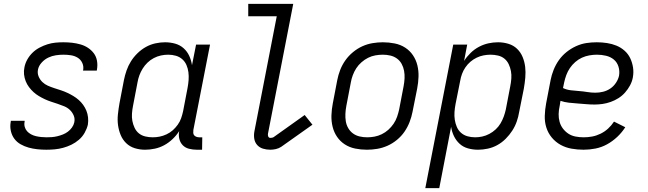

<svg xmlns="http://www.w3.org/2000/svg" viewBox="-20 -760 3340 990"><path d="M219 12Q195 12 172 9.5Q149 7 127.5 1Q106 -5 86.5 -16Q67 -27 54 -44.5Q41 -62 36 -84.5Q31 -107 35 -130L36 -137H107V-133Q104 -119 107.5 -106Q111 -93 119.5 -83.5Q128 -74 140 -67.5Q152 -61 165 -58Q178 -55 192 -53.5Q206 -52 220 -52Q234 -52 247.5 -53Q261 -54 275.5 -57.5Q290 -61 304 -66.5Q318 -72 330 -81Q342 -90 351 -102.5Q360 -115 363 -129Q367 -148 360 -164.5Q353 -181 340.5 -193Q328 -205 311 -212Q294 -219 277.5 -224.5Q261 -230 244 -235.5Q227 -241 211 -248.5Q195 -256 180 -265Q165 -274 152.5 -285.5Q140 -297 129.5 -311Q119 -325 112.5 -341.5Q106 -358 104 -376Q102 -394 106 -413Q110 -434 121 -453.5Q132 -473 148 -488.5Q164 -504 184 -514.5Q204 -525 224.5 -531.5Q245 -538 265.5 -540Q286 -542 307 -542Q330 -542 352 -539.5Q374 -537 395 -531Q416 -525 433.5 -513.5Q451 -502 463.5 -485.5Q476 -469 480 -447Q484 -425 480 -402L479 -396H408L409 -400Q412 -419 404 -436Q396 -453 380.5 -462.5Q365 -472 346 -475Q327 -478 307 -478Q288 -478 268 -475Q248 -472 229 -463Q210 -454 195 -437.5Q180 -421 176 -402Q172 -383 179 -366Q186 -349 198.5 -337Q211 -325 227 -318Q243 -311 260 -305.5Q277 -300 294 -294.5Q311 -289 327 -281.5Q343 -274 358 -265Q373 -256 386 -244.5Q399 -233 409 -219Q419 -205 425.5 -189Q432 -173 434 -154.5Q436 -136 433 -117Q428 -96 416.5 -75.5Q405 -55 387 -39.5Q369 -24 348.5 -14Q328 -4 306 2Q284 8 262.5 10Q241 12 219 12Z M728 12Q700 12 674.5 4Q649 -4 630.5 -22Q612 -40 602 -64.5Q592 -89 588.5 -115.5Q585 -142 588 -170.5Q591 -199 596 -227L619 -347Q624 -372 632.5 -396.5Q641 -421 655 -443.5Q669 -466 689 -485.5Q709 -505 732.5 -518Q756 -531 781.5 -536.5Q807 -542 831 -542Q858 -542 883 -535Q908 -528 926.5 -511.5Q945 -495 955.5 -472.5Q966 -450 970 -424L991 -530H1063L977 -90Q976 -82 976.5 -74.5Q977 -67 981.5 -62Q986 -57 993 -54.5Q1000 -52 1007 -52H1023L1022 12H994Q974 12 954.5 7Q935 2 922 -11.5Q909 -25 904.5 -44.5Q900 -64 904 -84Q890 -62 870 -43Q850 -24 827 -11.5Q804 1 778.5 6.5Q753 12 728 12ZM768 -52Q785 -52 803 -55.5Q821 -59 839 -67.5Q857 -76 871 -88.5Q885 -101 896.5 -117Q908 -133 914 -150.5Q920 -168 924 -186L947 -306Q951 -327 952.5 -347.5Q954 -368 951.5 -387.5Q949 -407 941.5 -424.5Q934 -442 920 -454.5Q906 -467 887 -472.5Q868 -478 847 -478Q829 -478 810 -474Q791 -470 773 -460.5Q755 -451 740.5 -437Q726 -423 715.5 -406Q705 -389 698.5 -371Q692 -353 689 -335L666 -215Q662 -195 660.5 -175Q659 -155 662.5 -136.5Q666 -118 674 -101Q682 -84 696 -72.5Q710 -61 729 -56.5Q748 -52 768 -52Z M1374 12Q1354 12 1336 6.5Q1318 1 1306 -12.5Q1294 -26 1291 -45Q1288 -64 1292 -84L1407 -676H1260V-740H1492L1362 -72Q1360 -64 1363 -56.5Q1366 -49 1374 -49Q1378 -49 1383 -50Q1388 -51 1391 -53L1551 -167L1591 -117L1430 -3Q1418 5 1403 8.5Q1388 12 1374 12Z M1872 12Q1841 12 1811.5 6Q1782 0 1758 -15.5Q1734 -31 1718 -54.5Q1702 -78 1695 -106.5Q1688 -135 1689 -165.5Q1690 -196 1696 -227L1719 -347Q1724 -373 1734 -399Q1744 -425 1760.5 -448.5Q1777 -472 1800 -491Q1823 -510 1848.5 -521.5Q1874 -533 1901 -537.5Q1928 -542 1954 -542Q1985 -542 2015 -536Q2045 -530 2069 -514.5Q2093 -499 2109 -475.5Q2125 -452 2132 -423.5Q2139 -395 2138 -364.5Q2137 -334 2131 -303L2107 -183Q2102 -157 2092 -131Q2082 -105 2066 -81.5Q2050 -58 2027 -39Q2004 -20 1978 -8.5Q1952 3 1925 7.5Q1898 12 1872 12ZM1873 -52Q1892 -52 1911 -55.5Q1930 -59 1948.5 -68Q1967 -77 1982.5 -91Q1998 -105 2009.5 -122Q2021 -139 2027.5 -158Q2034 -177 2038 -195L2061 -315Q2065 -336 2066 -356Q2067 -376 2063.5 -395Q2060 -414 2051 -430.5Q2042 -447 2027 -458Q2012 -469 1993 -473.5Q1974 -478 1954 -478Q1935 -478 1915.5 -474.5Q1896 -471 1878 -462Q1860 -453 1844 -439Q1828 -425 1817 -408Q1806 -391 1799 -372Q1792 -353 1789 -335L1766 -215Q1762 -194 1761 -174Q1760 -154 1763 -135Q1766 -116 1775.5 -99.5Q1785 -83 1800 -72Q1815 -61 1834 -56.5Q1853 -52 1873 -52Z M2173 210 2317 -530H2389L2373 -446Q2387 -468 2406.5 -487Q2426 -506 2449.5 -518.5Q2473 -531 2498 -536.5Q2523 -542 2548 -542Q2576 -542 2602 -534Q2628 -526 2646.5 -508Q2665 -490 2675 -465.5Q2685 -441 2688 -414.5Q2691 -388 2688.5 -359.5Q2686 -331 2681 -303L2657 -183Q2653 -158 2644.5 -133.5Q2636 -109 2621.5 -86.5Q2607 -64 2587.5 -44.5Q2568 -25 2544.5 -12Q2521 1 2495 6.5Q2469 12 2445 12Q2418 12 2393 5Q2368 -2 2350 -18.5Q2332 -35 2321 -57.5Q2310 -80 2306 -106L2245 210ZM2430 -52Q2448 -52 2466.5 -56Q2485 -60 2503 -69.5Q2521 -79 2536 -93Q2551 -107 2561 -124Q2571 -141 2577.5 -159Q2584 -177 2588 -195L2611 -315Q2615 -335 2616.5 -355Q2618 -375 2614.5 -393.5Q2611 -412 2603 -429Q2595 -446 2581 -457.5Q2567 -469 2548 -473.5Q2529 -478 2509 -478Q2492 -478 2473.5 -474.5Q2455 -471 2437.5 -462.5Q2420 -454 2405.5 -441.5Q2391 -429 2380 -413Q2369 -397 2362.5 -379.5Q2356 -362 2353 -344L2329 -224Q2325 -203 2323.5 -182.5Q2322 -162 2325 -142.5Q2328 -123 2335.5 -105.5Q2343 -88 2357 -75.5Q2371 -63 2390 -57.5Q2409 -52 2430 -52Z M2989 12Q2957 12 2926.5 6.5Q2896 1 2870 -13.5Q2844 -28 2825 -51Q2806 -74 2797 -102.5Q2788 -131 2789 -163Q2790 -195 2796 -227L2819 -347Q2824 -373 2834.5 -399.5Q2845 -426 2861.5 -449.5Q2878 -473 2901 -491.5Q2924 -510 2950.5 -522Q2977 -534 3003.5 -538Q3030 -542 3057 -542Q3084 -542 3110 -538Q3136 -534 3159 -524.5Q3182 -515 3200.5 -498.5Q3219 -482 3229.5 -460Q3240 -438 3244 -412.5Q3248 -387 3243 -360Q3239 -339 3228.5 -319.5Q3218 -300 3203 -283Q3188 -266 3169 -254Q3150 -242 3129 -234.5Q3108 -227 3087 -224Q3066 -221 3046 -221Q3023 -221 3001.5 -223Q2980 -225 2957.5 -226.5Q2935 -228 2913 -230.5Q2891 -233 2870 -240L2866 -215Q2861 -193 2860.5 -172Q2860 -151 2865.5 -131.5Q2871 -112 2883 -96.5Q2895 -81 2911 -70.5Q2927 -60 2947.5 -56Q2968 -52 2990 -52Q3011 -52 3033 -56Q3055 -60 3076.5 -70.5Q3098 -81 3115.5 -97Q3133 -113 3146 -133L3204 -104Q3187 -77 3162.5 -54Q3138 -31 3109.5 -15.5Q3081 0 3050 6Q3019 12 2989 12ZM3050 -282Q3070 -282 3090 -287Q3110 -292 3127 -303.5Q3144 -315 3156 -333Q3168 -351 3172 -370Q3176 -394 3169 -416.5Q3162 -439 3145 -453Q3128 -467 3105 -472.5Q3082 -478 3058 -478Q3039 -478 3019 -474.5Q2999 -471 2980.5 -462.5Q2962 -454 2946 -440Q2930 -426 2918.5 -409Q2907 -392 2900 -373Q2893 -354 2889 -335L2883 -306Q2902 -297 2923.5 -294.5Q2945 -292 2966 -290.5Q2987 -289 3008 -285.5Q3029 -282 3050 -282Z"/></svg>

Font: Lode Term
Style: Italic
Weight: 400
Italic angle: -11°
Monospace: yes
Designer: Belleve Invis
Foundry: Belleve Invis
Version: Version 29.2.0